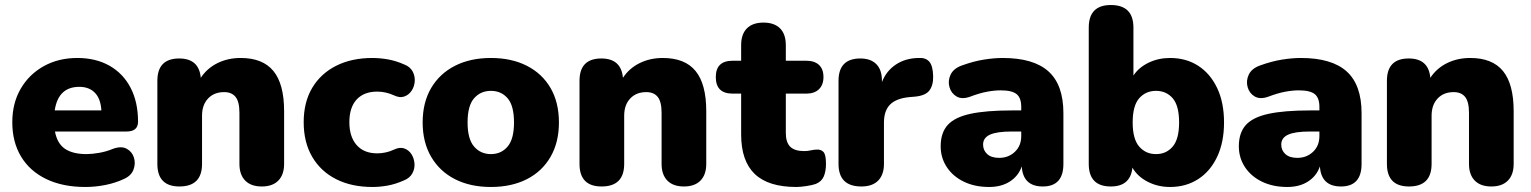

<svg xmlns="http://www.w3.org/2000/svg" viewBox="-20 -734 6100 765"><path d="M320 11Q230 11 164.5 -20.5Q99 -52 64 -110Q29 -168 29 -247Q29 -323 62.5 -380.5Q96 -438 154.5 -470.5Q213 -503 288 -503Q362 -503 416.5 -472Q471 -441 500.5 -384Q530 -327 530 -249Q530 -210 484 -210H199Q208 -162 239 -141Q270 -120 325 -120Q346 -120 375 -125Q404 -130 430 -141Q463 -153 484.5 -141.5Q506 -130 513.5 -106.5Q521 -83 512 -58.5Q503 -34 474 -21Q440 -5 400 3Q360 11 320 11ZM198 -294H384Q381 -341 358 -364.5Q335 -388 296 -388Q212 -388 198 -294Z M695 9Q607 9 607 -81V-412Q607 -501 694 -501Q773 -501 780 -424Q805 -462 846.5 -482.5Q888 -503 939 -503Q1027 -503 1069.5 -451Q1112 -399 1112 -291V-81Q1112 -38 1089 -14.5Q1066 9 1023 9Q980 9 957 -14.5Q934 -38 934 -81V-284Q934 -329 918.5 -348Q903 -367 873 -367Q833 -367 809 -341.5Q785 -316 785 -273V-81Q785 9 695 9Z M1464 11Q1381 11 1319.5 -20Q1258 -51 1224 -109Q1190 -167 1190 -247Q1190 -327 1224 -384Q1258 -441 1319.5 -472Q1381 -503 1464 -503Q1493 -503 1525 -497.5Q1557 -492 1591 -477Q1614 -468 1624 -449.5Q1634 -431 1632.5 -410Q1631 -389 1620 -372.5Q1609 -356 1591 -349.5Q1573 -343 1550 -354Q1517 -369 1483 -369Q1430 -369 1401 -337.5Q1372 -306 1372 -247Q1372 -189 1401 -156Q1430 -123 1483 -123Q1499 -123 1516 -126.5Q1533 -130 1550 -138Q1573 -149 1591 -142.5Q1609 -136 1619.5 -119.5Q1630 -103 1631.5 -82Q1633 -61 1622.5 -42.5Q1612 -24 1589 -15Q1555 0 1524 5.5Q1493 11 1464 11Z M1936 11Q1854 11 1793 -20Q1732 -51 1698 -109Q1664 -167 1664 -246Q1664 -326 1698 -383.5Q1732 -441 1793 -472Q1854 -503 1936 -503Q2018 -503 2079 -472Q2140 -441 2173.5 -383.5Q2207 -326 2207 -246Q2207 -167 2173.5 -109Q2140 -51 2079 -20Q2018 11 1936 11ZM1936 -120Q1977 -120 2002.5 -150Q2028 -180 2028 -246Q2028 -313 2002.5 -342.5Q1977 -372 1936 -372Q1895 -372 1869 -342.5Q1843 -313 1843 -246Q1843 -180 1869 -150Q1895 -120 1936 -120Z M2377 9Q2289 9 2289 -81V-412Q2289 -501 2376 -501Q2455 -501 2462 -424Q2487 -462 2528.5 -482.5Q2570 -503 2621 -503Q2709 -503 2751.5 -451Q2794 -399 2794 -291V-81Q2794 -38 2771 -14.5Q2748 9 2705 9Q2662 9 2639 -14.5Q2616 -38 2616 -81V-284Q2616 -329 2600.5 -348Q2585 -367 2555 -367Q2515 -367 2491 -341.5Q2467 -316 2467 -273V-81Q2467 9 2377 9Z M3153 11Q3041 11 2987 -41Q2933 -93 2933 -198V-361H2899Q2832 -361 2832 -427Q2832 -492 2899 -492H2933V-554Q2933 -598 2956 -621Q2979 -644 3022 -644Q3065 -644 3088 -621Q3111 -598 3111 -554V-492H3193Q3225 -492 3243 -475.5Q3261 -459 3261 -427Q3261 -396 3243 -378.5Q3225 -361 3193 -361H3111V-204Q3111 -167 3128.5 -149.5Q3146 -132 3184 -132Q3198 -132 3211 -135Q3224 -138 3235 -138Q3251 -139 3261 -128.5Q3271 -118 3271 -81Q3271 -51 3262 -30.5Q3253 -10 3230 -1Q3216 4 3192 7.5Q3168 11 3153 11Z M3412 9Q3321 9 3321 -81V-412Q3321 -501 3408 -501Q3449 -501 3471.5 -478.5Q3494 -456 3494 -412V-407Q3511 -451 3549 -476.5Q3587 -502 3639 -503Q3668 -505 3682.5 -488.5Q3697 -472 3698 -431Q3699 -395 3683.5 -374Q3668 -353 3626 -349L3603 -347Q3551 -342 3526.5 -317.5Q3502 -293 3502 -245V-81Q3502 -38 3479 -14.5Q3456 9 3412 9Z M3921 11Q3864 11 3820.5 -10Q3777 -31 3752.5 -68Q3728 -105 3728 -151Q3728 -205 3756 -236Q3784 -267 3846.5 -280.5Q3909 -294 4011 -294H4049V-308Q4049 -344 4030.5 -359Q4012 -374 3967 -374Q3942 -374 3912.5 -368.5Q3883 -363 3846 -349Q3813 -337 3791.5 -349.5Q3770 -362 3763 -387Q3756 -412 3767.5 -436.5Q3779 -461 3812 -473Q3859 -490 3900 -496.5Q3941 -503 3975 -503Q4098 -503 4157.5 -449.5Q4217 -396 4217 -283V-81Q4217 9 4135 9Q4056 9 4051 -71Q4038 -33 4004 -11Q3970 11 3921 11ZM4049 -210H4011Q3952 -210 3924.5 -197.5Q3897 -185 3897 -158Q3897 -135 3913.5 -120Q3930 -105 3961 -105Q3998 -105 4023.5 -129Q4049 -153 4049 -192Z M4586 -120Q4627 -120 4652.5 -150Q4678 -180 4678 -246Q4678 -313 4652.5 -342.5Q4627 -372 4586 -372Q4545 -372 4519 -342.5Q4493 -313 4493 -246Q4493 -180 4519 -150Q4545 -120 4586 -120ZM4642 11Q4593 11 4552.5 -10Q4512 -31 4492 -66Q4484 9 4406 9Q4318 9 4318 -81V-624Q4318 -714 4406 -714Q4496 -714 4496 -624V-433Q4517 -465 4556 -484Q4595 -503 4642 -503Q4706 -503 4754 -472Q4802 -441 4829.5 -383.5Q4857 -326 4857 -246Q4857 -167 4829.5 -109Q4802 -51 4753.5 -20Q4705 11 4642 11Z M5109 11Q5052 11 5008.5 -10Q4965 -31 4940.5 -68Q4916 -105 4916 -151Q4916 -205 4944 -236Q4972 -267 5034.5 -280.5Q5097 -294 5199 -294H5237V-308Q5237 -344 5218.5 -359Q5200 -374 5155 -374Q5130 -374 5100.5 -368.5Q5071 -363 5034 -349Q5001 -337 4979.5 -349.5Q4958 -362 4951 -387Q4944 -412 4955.5 -436.5Q4967 -461 5000 -473Q5047 -490 5088 -496.5Q5129 -503 5163 -503Q5286 -503 5345.5 -449.5Q5405 -396 5405 -283V-81Q5405 9 5323 9Q5244 9 5239 -71Q5226 -33 5192 -11Q5158 11 5109 11ZM5237 -210H5199Q5140 -210 5112.5 -197.5Q5085 -185 5085 -158Q5085 -135 5101.5 -120Q5118 -105 5149 -105Q5186 -105 5211.5 -129Q5237 -153 5237 -192Z M5594 9Q5506 9 5506 -81V-412Q5506 -501 5593 -501Q5672 -501 5679 -424Q5704 -462 5745.5 -482.5Q5787 -503 5838 -503Q5926 -503 5968.5 -451Q6011 -399 6011 -291V-81Q6011 -38 5988 -14.5Q5965 9 5922 9Q5879 9 5856 -14.5Q5833 -38 5833 -81V-284Q5833 -329 5817.5 -348Q5802 -367 5772 -367Q5732 -367 5708 -341.5Q5684 -316 5684 -273V-81Q5684 9 5594 9Z"/></svg>

Font: Chiron GoRound TC H
Style: Regular
Weight: 900
Designer: Ryoko NISHIZUKA 西塚涼子 (kana, bopomofo & ideographs); Paul D. Hunt (Latin, Greek & Cyrillic); Sandoll Communications 산돌커뮤니
Foundry: Adobe
Version: Version 1.000;hotconv 1.1.1;makeotfexe 2.6.0